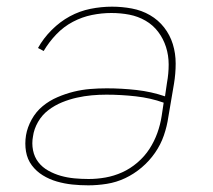

<svg xmlns="http://www.w3.org/2000/svg" viewBox="-20 -548 640 576"><path d="M245 8Q220 8 196.5 5.5Q173 3 150.5 -3.5Q128 -10 108.5 -22Q89 -34 75.5 -52Q62 -70 58 -93.5Q54 -117 58 -142Q62 -166 75 -189.5Q88 -213 108 -229.5Q128 -246 152.5 -256.5Q177 -267 201.5 -273Q226 -279 250.5 -281Q275 -283 300 -283Q345 -283 389.5 -278Q434 -273 475 -259L481 -300Q486 -327 486 -354.5Q486 -382 478 -407Q470 -432 454.5 -452.5Q439 -473 416.5 -486Q394 -499 368 -504Q342 -509 314 -509Q285 -509 255.5 -503Q226 -497 198.5 -482.5Q171 -468 149 -445Q127 -422 111 -395L94 -404Q110 -433 135 -458Q160 -483 189.5 -499Q219 -515 251.5 -521.5Q284 -528 316 -528Q346 -528 375.5 -522.5Q405 -517 430 -502.5Q455 -488 472.5 -465.5Q490 -443 498.5 -415.5Q507 -388 507 -357.5Q507 -327 502 -297L485 -197Q481 -169 471.5 -141.5Q462 -114 445 -89.5Q428 -65 405 -45.5Q382 -26 355.5 -13.5Q329 -1 300.5 3.5Q272 8 245 8ZM246 -11Q271 -11 296.5 -15.5Q322 -20 346.5 -31Q371 -42 392.5 -60.5Q414 -79 428.5 -101.5Q443 -124 452 -149Q461 -174 465 -200L471 -240Q432 -254 387.5 -259Q343 -264 299 -264Q277 -264 255 -262Q233 -260 210.5 -255Q188 -250 166 -241Q144 -232 125 -217.5Q106 -203 94 -182Q82 -161 79 -139Q75 -118 79 -97.5Q83 -77 95 -61.5Q107 -46 125 -36Q143 -26 162.5 -20.5Q182 -15 203 -13Q224 -11 246 -11Z"/></svg>

Font: Iosevka Thin Extended
Style: Italic
Weight: 100
Width: 7
Italic angle: -9°
Monospace: yes
Designer: Belleve Invis
Foundry: Belleve Invis
Version: Version 32.5.0; ttfautohint (v1.8.4)